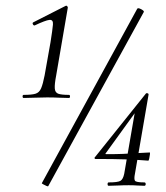

<svg xmlns="http://www.w3.org/2000/svg" viewBox="-20 -656 588 680"><path d="M64 -309Q60 -309 60 -314.5Q60 -320 64 -320Q92 -320 105.5 -324Q119 -328 125.5 -343Q132 -358 138 -389L159 -507Q166 -551 167.5 -569Q169 -587 155 -585.5Q141 -584 103 -566Q99 -565 96.5 -570Q94 -575 98 -577L212 -635Q216 -637 218.5 -633.5Q221 -630 220 -628L179 -389Q173 -358 174 -343Q175 -328 186.5 -324Q198 -320 224 -320Q228 -320 228 -314.5Q228 -309 224 -309Q208 -309 189 -310Q170 -311 147 -311Q125 -311 102.5 -310Q80 -309 64 -309ZM151 3Q150 5 144.5 2.5Q139 0 133.5 -3Q128 -6 128 -7L466 -625Q468 -628 474 -626Q480 -624 485.5 -620Q491 -616 489 -613ZM365 2Q361 2 361 -4Q361 -10 365 -10Q397 -10 406.5 -15.5Q416 -21 420 -41L459 -267L478 -284L355 -114Q351 -110 357 -110Q392 -110 416 -111Q440 -112 462 -113.5Q484 -115 510 -116Q512 -116 511 -109Q510 -102 508.5 -94.5Q507 -87 505 -87Q469 -90 426.5 -91.5Q384 -93 317 -93Q316 -93 315 -95.5Q314 -98 316 -99L497 -325Q499 -327 503 -325.5Q507 -324 506 -320L458 -41Q454 -22 458 -16Q462 -10 491 -10Q496 -10 496 -4Q496 2 491 2Q479 2 466.5 1Q454 0 436 0Q416 0 397.5 1Q379 2 365 2Z"/></svg>

Font: Cormorant
Style: Italic
Weight: 400
Italic angle: -10°
Designer: Christian Thalmann (Catharsis Fonts)
Foundry: Catharsis Fonts
Version: Version 4.000